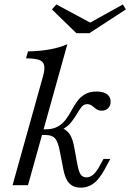

<svg xmlns="http://www.w3.org/2000/svg" viewBox="-20 -842 592 873"><path d="M37.1 0 175.8 -496Q184.7 -527.4 180.6 -545.2Q176.6 -562.9 157.3 -569.8Q137.9 -576.6 98.4 -576.6L107.3 -608.1Q164.5 -609.7 208.1 -617.7Q251.6 -625.8 286.3 -641.1L107.3 0ZM346.8 11.3Q313.7 11.3 294.8 -8.9Q275.8 -29 267.7 -73.4L252.4 -152.4Q244.4 -196.8 230.6 -212.5Q216.9 -228.2 187.1 -228.2H152.4L159.7 -254H187.1Q221 -254 242.7 -266.5Q264.5 -279 279 -298.4Q293.5 -317.7 305.2 -339.9Q316.9 -362.1 331 -381.5Q345.2 -400.8 366.1 -413.3Q387.1 -425.8 419.4 -425.8Q450 -425.8 466.5 -413.7Q483.1 -401.6 483.1 -379.8Q483.1 -362.1 472.2 -350.4Q461.3 -338.7 441.9 -338.7Q430.6 -338.7 422.6 -343.1Q414.5 -347.6 407.7 -353.6Q400.8 -359.7 393.5 -364.1Q386.3 -368.5 376.6 -368.5Q361.3 -368.5 350.8 -355.6Q340.3 -342.7 329.4 -323.8Q318.5 -304.8 302.8 -285.1Q287.1 -265.3 260.5 -252.4L261.3 -260.5Q285.5 -250 298.4 -229.4Q311.3 -208.9 318.5 -166.9L333.1 -87.9Q338.7 -59.7 347.6 -47.6Q356.5 -35.5 372.6 -35.5Q389.5 -35.5 404.4 -48.4Q419.4 -61.3 434.7 -90.3L450.8 -119.4H481.5L454 -68.5Q441.1 -45.2 425.8 -27Q410.5 -8.9 390.7 1.2Q371 11.3 346.8 11.3ZM538.7 -821.8 552.4 -799.2 386.3 -691.1H327.4L216.1 -799.2L236.3 -821.8L412.1 -727.4L364.5 -725Z"/></svg>

Font: Playfair 12pt Light
Style: Italic
Weight: 300
Italic angle: -15.6°
Designer: Claus Eggers Sørensen
Foundry: Claus Eggers Sørensen
Version: Version 2.000;gftools[0.9.28]